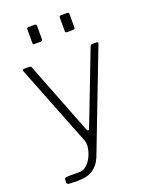

<svg xmlns="http://www.w3.org/2000/svg" viewBox="-165 -828 844 1079"><g transform="rotate(-20 256.5 -288.5)"><path d="M191 -732V-654Q191 -647 188.5 -644Q186 -641 178 -641H145Q137 -641 135 -643.5Q133 -646 133 -652V-731Q133 -742 143 -742H181Q191 -742 191 -732ZM385 -732V-654Q385 -647 382.5 -644Q380 -641 372 -641H339Q332 -641 329.5 -643.5Q327 -646 327 -652V-731Q327 -742 337 -742H375Q385 -742 385 -732ZM108 165Q79 165 61.5 164Q44 163 44 154V134Q44 127 49.5 124.5Q55 122 73 122H134Q157 122 176.5 105Q196 88 208.5 62Q221 36 225 9.5Q229 -17 221 -37L32 -517Q30 -522 31.5 -526Q33 -530 41 -530H71Q76 -530 79.5 -528Q83 -526 84 -521L252 -90Q256 -81 261 -81.5Q266 -82 270 -94L435 -522Q437 -526 439.5 -528Q442 -530 446 -530H474Q479 -530 481 -526.5Q483 -523 481 -520L254 70Q243 98 228.5 116Q214 134 195.5 145Q177 156 155.5 160.5Q134 165 108 165Z"/></g></svg>

Font: Libre Franklin ExtraLight
Style: Regular
Weight: 250
Designer: Pablo Impallari, Rodrigo Fuenzalida, Nhung Nguyen
Foundry: Impallari Type
Version: Version 3.000